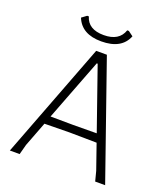

<svg xmlns="http://www.w3.org/2000/svg" viewBox="-144 -895 870 996"><g transform="rotate(20 291.0 -397.0)"><path d="M395 -794 422 -774Q390 -694 278 -694Q170 -694 138 -774L165 -794H174Q193 -729 279 -729Q364 -729 386 -794ZM330 -639 553 0H498L484 -54L436 -192L285 -194L148 -192L96 -56L81 0H27L271 -639ZM296 -579 165 -238 290 -237 420 -238 301 -579Z"/></g></svg>

Font: Alegreya Sans SC Light
Style: Regular
Weight: 300
Designer: Juan Pablo del Peral
Foundry: Huerta Tipografica
Version: Version 2.007